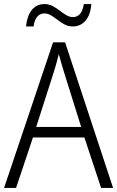

<svg xmlns="http://www.w3.org/2000/svg" viewBox="-20 -924 577 944"><path d="M477 0 395 -248H142L59 0H0L241 -716H300L536 0ZM297 -562Q291 -581 283 -608Q275 -635 269 -658Q263 -633 256 -608Q249 -583 242 -562L158 -300H379ZM108 -794Q113 -845 136 -874.5Q159 -904 199 -904Q221 -904 239.5 -894Q258 -884 274 -871.5Q290 -859 306 -849.5Q322 -840 339 -840Q359 -840 373 -855Q387 -870 392 -904H429Q425 -851 400.5 -822.5Q376 -794 338 -794Q316 -794 298 -803.5Q280 -813 263.5 -826Q247 -839 231 -848.5Q215 -858 198 -858Q178 -858 164 -843Q150 -828 145 -794Z"/></svg>

Font: Noto Sans Sinhala UI SemiCondensed Light
Style: Regular
Weight: 300
Width: 4
Designer: Jelle Bosma - Monotype Design Team
Foundry: Monotype Imaging Inc.
Version: Version 2.006; ttfautohint (v1.8.4.7-5d5b)